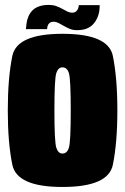

<svg xmlns="http://www.w3.org/2000/svg" viewBox="-20 -740 499 764"><path d="M228.5 4Q411 4 429 -84Q447 -172 447 -300.5Q447 -430 429 -517.8Q411 -605.5 228.5 -605.5Q47.5 -605.5 29.2 -517.8Q11 -430 11 -300.5Q11 -172 29.2 -84Q47.5 4 228.5 4ZM228.5 -129Q211.5 -129 204 -152.5Q196.5 -176 196.5 -300.5Q196.5 -426 204 -449Q211.5 -472 228.5 -472Q247 -472 254.2 -449Q261.5 -426 261.5 -300.5Q261.5 -176 254.2 -152.5Q247 -129 228.5 -129ZM286 -620Q310 -620 325.5 -626.5Q341 -633 351 -644Q361 -655 366.8 -667.8Q372.5 -680.5 374.8 -694.2Q377 -708 376.5 -719.5H293.5Q293.5 -714 291 -706.5Q288.5 -699 282.2 -694.2Q276 -689.5 266.5 -689.5Q258 -689.5 248.5 -694Q239 -698.5 227.5 -705Q216 -711.5 203 -716Q190 -720.5 174.5 -720.5Q151.5 -720.5 135 -714.5Q118.5 -708.5 108.8 -698.2Q99 -688 93.2 -674.8Q87.5 -661.5 85.8 -648.5Q84 -635.5 83 -624H167.5Q167.5 -629.5 169.5 -636.8Q171.5 -644 177.5 -648.8Q183.5 -653.5 194.5 -653.5Q203 -653.5 212.8 -648.5Q222.5 -643.5 233.8 -637Q245 -630.5 257.5 -625.2Q270 -620 286 -620Z"/></svg>

Font: Anybody ExtraCondensed Black
Style: Regular
Weight: 900
Width: 2
Version: Version 1.113;gftools[0.9.25]